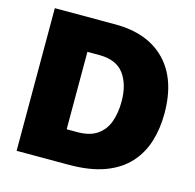

<svg xmlns="http://www.w3.org/2000/svg" viewBox="-104 -820 941 927"><g transform="rotate(15 366.0 -356.5)"><path d="M58 0V-713H360Q521.5 -713 611.2 -621Q701 -529 701 -358.5Q701 -282.5 680.8 -217.5Q660.5 -152.5 615.8 -103.5Q571 -54.5 497.8 -27.2Q424.5 0 318.5 0ZM264.5 -163H317.5Q380 -163 417 -188.8Q454 -214.5 470 -259.2Q486 -304 486 -361Q486 -445.5 447.8 -497.8Q409.5 -550 324 -550H264.5Z"/></g></svg>

Font: Heraclito ExtraBold
Style: Regular
Weight: 800
Designer: Kostas Bartsokas (font) & Cristiano Sobral (main changes)
Foundry: Kostas Bartsokas (font) & Cristiano Sobral (main changes)
Version: Version 1.00;July 8, 2020;FontCreator 13.0.0.2655 64-bit